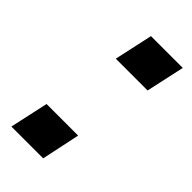

<svg xmlns="http://www.w3.org/2000/svg" viewBox="-170 -556 602 602"><g transform="rotate(45 130.5 -255.0)"><path d="M92 -382 120 -510H261L233 -382ZM11 0 39 -128H179L152 0Z"/></g></svg>

Font: Saira Semi Condensed SemiBold
Style: Italic
Weight: 600
Width: 4
Italic angle: -12°
Designer: Hector Gatti with collaboration of the Omnibus-Type team
Foundry: Omnibus-Type
Version: Version 1.001; ttfautohint (v1.8)